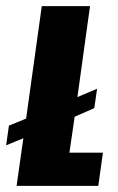

<svg xmlns="http://www.w3.org/2000/svg" viewBox="-28 -605 383 625"><path d="M26 0 48 -155 -8 -132 1 -196 57 -219 108 -585H265L224 -289L288 -316L279 -253L215 -225L198 -108H307L292 0Z"/></svg>

Font: Alumni Sans Thin Black
Style: Italic
Weight: 900
Italic angle: -8°
Version: Version 1.016